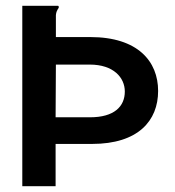

<svg xmlns="http://www.w3.org/2000/svg" viewBox="-20 -643 603 663"><path d="M57 0H172V-146H298C457 -146 526 -226 526 -329C526 -431 456 -515 292 -515H173V-591C175 -610 183 -613 183 -618C183 -620 183 -621 181 -623H57ZM172 -238 173 -420H290C372 -420 411 -375 411 -327C411 -275 374 -238 291 -238Z"/></svg>

Font: Inconsolata SemiExpanded
Style: Bold
Weight: 700
Width: 6
Monospace: yes
Designer: Raph Levien, Cyreal, Brenton Simpson
Foundry: Raph Levien, Cyreal, Google
Version: Version 3.100